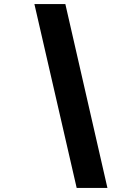

<svg xmlns="http://www.w3.org/2000/svg" viewBox="-20 -720 640 949"><path d="M359 209 150 -700H303L511 209Z"/></svg>

Font: Red Hat Mono
Style: Italic
Weight: 400
Italic angle: -12°
Monospace: yes
Designer: Pentagram, MCKL
Foundry: MCKL
Version: Version 1.030